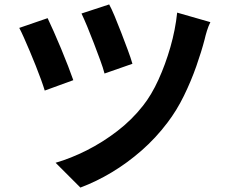

<svg xmlns="http://www.w3.org/2000/svg" viewBox="-20 -799 1040 867"><path d="M473 -779Q483 -761 497.5 -726.5Q512 -692 527.5 -651.5Q543 -611 557 -573.5Q571 -536 578 -511L452 -467Q446 -491 432.5 -527.5Q419 -564 404 -603.5Q389 -643 374 -679Q359 -715 348 -738ZM930 -699Q921 -681 914.5 -660Q908 -639 904 -621Q890 -567 866.5 -500Q843 -433 810.5 -366.5Q778 -300 736 -245Q684 -176 619.5 -119.5Q555 -63 485 -21Q415 21 343 48L231 -64Q300 -84 371.5 -120Q443 -156 509.5 -207Q576 -258 626 -322Q664 -370 695.5 -439Q727 -508 749.5 -586.5Q772 -665 780 -742ZM195 -717Q206 -694 222.5 -657Q239 -620 256 -579Q273 -538 287.5 -500.5Q302 -463 311 -437L182 -390Q176 -410 165.5 -439Q155 -468 141.5 -502Q128 -536 114 -569Q100 -602 88 -629Q76 -656 67 -673Z"/></svg>

Font: Noto Sans JP Thin
Style: Bold
Weight: 700
Version: Version 2.004-H2;hotconv 1.0.118;makeotfexe 2.5.65603